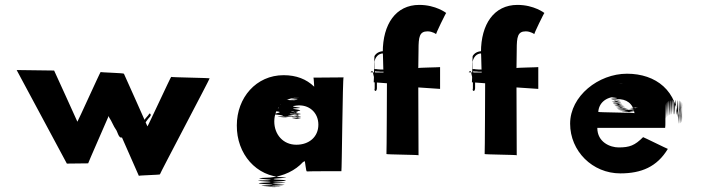

<svg xmlns="http://www.w3.org/2000/svg" viewBox="-20 -765 2865 784"><path d="M340 -98C339 -98 413 -266 424 -292V-291C424 -289 425 -287 426 -285C437 -269 443 -250 454 -235C459 -229 464 -203 475 -203C483 -203 487 -222 489 -229C493 -247 501 -261 508 -275L509 -274C511 -266 523 -214 536 -214C542 -214 545 -220 548 -225C560 -243 572 -263 585 -280C588 -284 598 -292 595 -298C591 -307 587 -296 585 -294C570 -279 557 -256 546 -238L541 -229C539 -226 538 -225 537 -224C536 -225 534 -227 534 -229C531 -247 522 -260 517 -277C515 -285 505 -289 501 -280C492 -260 485 -236 475 -214C471 -222 467 -232 462 -240L547 -47C546 -49 634 -51 633 -53C632 -55 837 -443 836 -445C835 -447 680 -449 679 -451C678 -453 583 -247 582 -249C581 -251 488 -461 486 -464C484 -467 392 -469 391 -471C390 -473 297 -267 296 -268C296 -269 201 -477 201 -477L48 -479L253 -97Z M947 -253C946 -137 1026 -43 1138 -41C1190 -39 1025 -35 1137 -30C1189 -25 1023 -22 1135 -20C1187 -18 1021 -15 1132 -13C1183 -11 1016 -9 1127 -8C1178 -7 1010 -5 1118 -3C1167 -1 997 -1 1105 -1C1152 -1 984 -2 1094 -3C1144 -4 976 -6 1084 -9C1133 -12 964 -15 1075 -20C1126 -24 961 -27 1074 -29C1128 -32 965 -36 1082 -40C1139 -45 1187 -70 1217 -103C1219 -104 1222 -106 1224 -107C1226 -108 1229 -65 1233 -65C1238 -66 1372 -66 1374 -66C1376 -66 1379 -450 1383 -449L1260 -448C1261 -448 1263 -411 1263 -411C1231 -442 1190 -458 1138 -458C1026 -458 947 -366 947 -253ZM1100 -269C1100 -325 1140 -365 1190 -366C1239 -369 1138 -367 1186 -367C1236 -367 1131 -363 1181 -363C1231 -363 1131 -360 1181 -360C1230 -360 1131 -359 1181 -359C1230 -357 1130 -354 1180 -354C1228 -354 1126 -355 1174 -355C1216 -355 1144 -357 1144 -357C1188 -357 1084 -355 1132 -354C1179 -353 1077 -352 1125 -350C1172 -348 1069 -345 1115 -340C1160 -335 1056 -331 1105 -327C1153 -323 1053 -318 1106 -311C1158 -305 1063 -300 1118 -296C1173 -292 1077 -290 1130 -289C1183 -288 1088 -286 1144 -286C1200 -286 1107 -286 1162 -289C1216 -291 1120 -293 1172 -295C1224 -297 1126 -299 1179 -302C1230 -305 1132 -310 1183 -310C1233 -310 1133 -302 1184 -300C1234 -298 1134 -297 1185 -295C1235 -293 1135 -288 1186 -288C1236 -288 1136 -284 1186 -284C1236 -284 1137 -282 1188 -281C1238 -280 1139 -280 1191 -280C1242 -280 1143 -280 1194 -281C1244 -282 1145 -285 1195 -285C1245 -285 1145 -289 1195 -289C1244 -289 1144 -296 1194 -296C1244 -296 1144 -301 1194 -301C1243 -301 1142 -306 1192 -311C1241 -316 1141 -321 1191 -323C1240 -325 1141 -329 1191 -334C1241 -340 1280 -306 1280 -256C1280 -206 1242 -174 1190 -174C1136 -174 1100 -216 1100 -269Z M1510 -427V-414V-408V-404C1510 -401 1508 -398 1510 -396C1515 -389 1519 -399 1519 -404V-408V-414V-427C1519 -445 1511 -458 1511 -474C1515 -473 1519 -473 1522 -473H1525C1527 -473 1531 -472 1534 -472H1539H1544C1546 -472 1548 -474 1548 -476C1548 -478 1546 -481 1544 -481H1542H1538H1535C1531 -481 1526 -482 1522 -482C1519 -483 1514 -483 1510 -483H1509V-484V-491V-509C1509 -511 1508 -512 1509 -514C1513 -531 1524 -547 1546 -547H1551C1553 -547 1554 -546 1555 -546H1560H1562C1565 -546 1566 -547 1566 -550C1566 -553 1565 -555 1562 -555H1560C1556 -555 1550 -556 1545 -556C1528 -555 1516 -548 1509 -536C1508 -534 1507 -431 1506 -429L1560 -425C1560 -423 1559 -138 1558 -136C1557 -134 1690 -133 1689 -131L1688 -408L1777 -402V-491C1777 -490 1688 -489 1688 -487L1689 -562C1689 -615 1693 -637 1726 -637C1746 -637 1763 -625 1761 -625C1757 -624 1802 -715 1802 -712C1802 -712 1760 -745 1692 -745C1596 -745 1543 -666 1543 -552C1544 -551 1545 -469 1546 -469C1546 -469 1492 -469 1493 -470C1494 -471 1495 -472 1495 -473C1497 -473 1498 -474 1498 -474H1501H1502C1504 -458 1510 -445 1510 -427Z M1911 -427V-414V-408V-404C1911 -401 1909 -398 1911 -396C1916 -389 1920 -399 1920 -404V-408V-414V-427C1920 -445 1912 -458 1912 -474C1916 -473 1920 -473 1923 -473H1926C1928 -473 1932 -472 1935 -472H1940H1945C1947 -472 1949 -474 1949 -476C1949 -478 1947 -481 1945 -481H1943H1939H1936C1932 -481 1927 -482 1923 -482C1920 -483 1915 -483 1911 -483H1910V-484V-491V-509C1910 -511 1909 -512 1910 -514C1914 -531 1925 -547 1947 -547H1952C1954 -547 1955 -546 1956 -546H1961H1963C1966 -546 1967 -547 1967 -550C1967 -553 1966 -555 1963 -555H1961C1957 -555 1951 -556 1946 -556C1929 -555 1917 -548 1910 -536C1909 -534 1908 -431 1907 -429L1961 -425C1961 -423 1960 -138 1959 -136C1958 -134 2091 -133 2090 -131L2089 -408L2178 -402V-491C2178 -490 2089 -489 2089 -487L2090 -562C2090 -615 2094 -637 2127 -637C2147 -637 2164 -625 2162 -625C2158 -624 2203 -715 2203 -712C2203 -712 2161 -745 2093 -745C1997 -745 1944 -666 1944 -552C1945 -551 1946 -469 1947 -469C1947 -469 1893 -469 1894 -470C1895 -471 1896 -472 1896 -473C1898 -473 1899 -474 1899 -474H1902H1903C1905 -458 1911 -445 1911 -427Z M2697 -270C2697 -406 2697 -268 2697 -274C2697 -410 2697 -271 2697 -277C2697 -412 2698 -275 2698 -280C2698 -416 2698 -276 2699 -282C2699 -418 2700 -279 2701 -286C2702 -422 2703 -284 2704 -290C2706 -426 2707 -287 2708 -293C2710 -429 2712 -289 2713 -295C2714 -431 2714 -290 2715 -296C2716 -431 2718 -291 2719 -297C2720 -432 2721 -293 2723 -298C2725 -433 2727 -293 2729 -298C2731 -433 2733 -293 2736 -298C2738 -433 2741 -292 2744 -297C2746 -432 2748 -291 2751 -296C2753 -431 2755 -290 2757 -294C2759 -428 2761 -286 2762 -290C2763 -424 2764 -283 2765 -287C2766 -421 2766 -278 2766 -282C2766 -416 2766 -277 2766 -277C2766 -410 2765 -268 2765 -272C2764 -405 2765 -263 2764 -267C2764 -401 2762 -261 2761 -265C2760 -399 2759 -257 2757 -262C2755 -396 2754 -256 2753 -261C2752 -396 2751 -255 2750 -260C2749 -395 2658 -464 2540 -464C2424 -464 2308 -373 2308 -260C2308 -148 2399 -57 2513 -57C2599 -57 2663 -84 2707 -157C2705 -157 2608 -205 2606 -205C2572 -171 2551 -163 2506 -163C2472 -163 2419 -184 2419 -243H2696C2697 -249 2697 -258 2697 -264ZM2423 -308C2425 -343 2453 -370 2499 -370C2541 -370 2459 -369 2506 -369C2547 -369 2463 -369 2511 -369H2517C2558 -369 2476 -369 2524 -369H2543C2584 -369 2501 -369 2548 -369C2589 -369 2506 -370 2553 -370C2593 -370 2510 -371 2558 -372C2599 -373 2516 -373 2564 -375C2605 -377 2522 -379 2569 -381C2609 -383 2526 -385 2572 -387C2612 -389 2527 -391 2573 -394C2612 -397 2527 -400 2572 -402C2611 -404 2525 -406 2570 -408C2608 -410 2522 -413 2566 -415C2603 -417 2516 -417 2559 -419C2595 -421 2508 -422 2550 -423C2586 -424 2499 -424 2542 -424C2578 -424 2491 -424 2534 -424C2534 -424 2484 -425 2527 -425C2527 -425 2476 -424 2520 -424C2557 -424 2471 -424 2515 -424C2552 -424 2466 -423 2510 -423C2548 -422 2462 -422 2506 -421C2544 -420 2457 -419 2501 -418C2538 -417 2452 -416 2496 -414C2533 -412 2447 -411 2491 -409C2529 -407 2443 -406 2488 -404C2526 -402 2441 -401 2486 -400C2525 -399 2439 -397 2485 -396C2524 -395 2439 -392 2485 -392C2524 -392 2439 -389 2485 -389C2524 -389 2439 -385 2485 -385C2524 -385 2439 -382 2485 -382C2524 -382 2439 -379 2485 -377C2524 -375 2440 -374 2486 -372C2526 -370 2442 -369 2488 -367C2527 -366 2443 -365 2489 -363C2528 -361 2444 -359 2491 -357C2531 -355 2446 -351 2493 -351C2532 -351 2450 -347 2496 -347C2536 -347 2451 -344 2498 -342C2538 -340 2455 -339 2501 -338C2541 -337 2457 -335 2504 -333C2544 -331 2461 -329 2508 -329C2547 -329 2464 -326 2510 -326C2550 -326 2467 -323 2514 -322C2554 -321 2470 -319 2518 -318C2559 -317 2476 -315 2524 -315C2563 -315 2483 -313 2529 -313C2570 -313 2486 -311 2533 -310C2574 -309 2492 -308 2540 -308C2581 -308 2499 -308 2546 -308C2586 -308 2503 -307 2550 -307H2554C2595 -307 2512 -308 2559 -308C2600 -308 2517 -309 2566 -311C2608 -313 2526 -314 2573 -315C2613 -316 2530 -318 2577 -318C2616 -318 2532 -320 2578 -320C2618 -320 2534 -322 2580 -323C2619 -324 2533 -325 2578 -326C2616 -327 2530 -328 2575 -328C2613 -328 2527 -326 2572 -326C2611 -326 2524 -325 2570 -325C2608 -325 2522 -323 2567 -322C2605 -321 2519 -320 2562 -319C2599 -317 2512 -316 2557 -316C2595 -316 2509 -316 2554 -316H2551C2590 -316 2501 -317 2547 -317C2585 -317 2498 -317 2541 -317C2578 -317 2492 -317 2537 -318C2575 -319 2489 -319 2533 -320C2571 -321 2484 -322 2528 -323C2566 -324 2479 -325 2523 -326C2561 -327 2475 -327 2520 -328C2558 -329 2472 -332 2517 -332C2556 -332 2468 -335 2514 -335C2552 -335 2466 -337 2511 -338C2549 -340 2464 -341 2509 -342C2548 -343 2461 -344 2506 -346C2544 -348 2459 -350 2504 -351C2542 -353 2456 -353 2501 -355C2539 -357 2454 -358 2499 -360C2538 -362 2565 -342 2571 -303C2570 -305 2424 -306 2423 -308Z"/></svg>

Font: Hussar Wojna
Style: 3
Weight: 400
Designer: Robert Jablonski
Foundry: Cannot Into Space Fonts
Version: Version 1.01